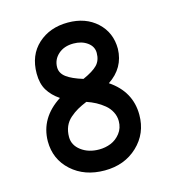

<svg xmlns="http://www.w3.org/2000/svg" viewBox="-102 -756 776 846"><g transform="rotate(-15 286.5 -333.0)"><path d="M272.9 2.9Q363.8 2.9 423.3 -53.5Q482.9 -109.9 482.9 -194.8Q482.9 -300.8 389.2 -363.8Q464.4 -413.6 466.8 -500Q466.8 -574.2 415.5 -621.6Q364.3 -668.9 283.2 -668.9Q200.7 -668.9 146.7 -619.9Q92.8 -570.8 92.8 -486.8Q92.8 -440.9 111.3 -410.4Q129.9 -379.9 164.1 -356.9Q64 -292.5 63 -186Q63 -104 122.1 -50.5Q181.2 2.9 272.9 2.9ZM286.1 -411.1Q236.3 -426.3 211.7 -444.8Q187 -463.4 187 -490.2Q187 -525.4 213.6 -549.3Q240.2 -573.2 283.2 -573.2Q320.8 -573.2 346.4 -554.7Q372.1 -536.1 372.1 -506.8Q372.1 -472.7 352.3 -452.1Q332.5 -431.6 286.1 -411.1ZM272 -310.1Q293.9 -302.7 313.2 -292.5Q332.5 -282.2 350.1 -267.8Q367.7 -253.4 377.9 -233.6Q388.2 -213.9 388.2 -191.9Q388.2 -159.7 370.1 -136.5Q352.1 -113.3 326.7 -103Q301.3 -92.8 272.9 -92.8Q224.6 -92.8 191.4 -117.7Q158.2 -142.6 158.2 -180.2Q158.2 -206.5 167.2 -227.8Q176.3 -249 194.1 -264.4Q211.9 -279.8 229.5 -289.8Q247.1 -299.8 272 -310.1Z"/></g></svg>

Font: Comic Neue Angular
Style: Bold
Weight: 700
Designer: Craig Rozynski
Foundry: Craig Rozynski
Version: Version 2.003